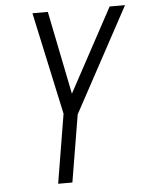

<svg xmlns="http://www.w3.org/2000/svg" viewBox="-53 -778 619 820"><g transform="rotate(-5 257.0 -367.5)"><path d="M163 0 212 -296 117 -735H183L255 -378L448 -735H514L272 -288L224 0Z"/></g></svg>

Font: Iosevka SS04 Light
Style: Italic
Weight: 300
Italic angle: -9°
Monospace: yes
Designer: Belleve Invis
Foundry: Belleve Invis
Version: Version 19.0.0; ttfautohint (v1.8.4)